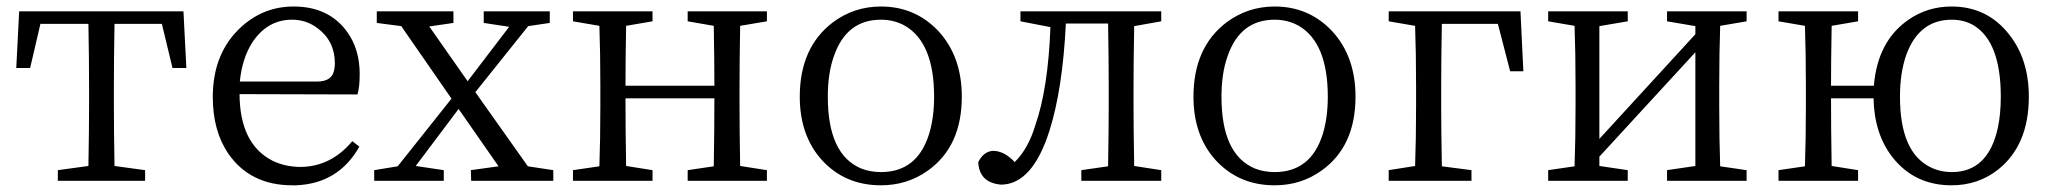

<svg xmlns="http://www.w3.org/2000/svg" viewBox="-20 -548 6221 582"><path d="M470.7 -475.6H327.1Q325.2 -366.2 325.2 -286.1V-227.5Q325.2 -154.3 327.1 -44.9L419.9 -32.2V0H155.3V-32.2L248 -44.9Q250 -154.3 250 -227.5V-286.1Q250 -366.2 248 -475.6H102.5L71.3 -341.8H29.3L38.1 -513.7H536.1L544.9 -341.8H502.9Z M707 -300.8H941.4Q990.2 -300.8 994.1 -342.8Q995.1 -348.6 995.1 -355.5Q995.1 -422.9 943.4 -461.9Q909.2 -488.3 865.2 -488.3Q791 -488.3 745.1 -419.9Q713.9 -371.1 707 -300.8ZM1063.5 -261.7 706.1 -262.7Q707 -112.3 804.7 -61.5Q843.8 -42 891.6 -42Q983.4 -43 1047.9 -120.1L1069.3 -103.5Q1005.9 8.8 877 13.7Q871.1 13.7 866.2 13.7Q739.3 13.7 672.9 -81.1Q625 -150.4 625 -253.9Q625 -389.6 713.9 -468.8Q781.2 -528.3 870.1 -528.3Q977.5 -528.3 1033.2 -450.2Q1070.3 -397.5 1070.3 -324.2Q1070.3 -282.2 1063.5 -261.7Z M1580.1 -43.9 1657.2 -32.2V0H1408.2L1407.2 -32.2L1491.2 -43.9L1370.1 -217.8L1240.2 -44.9L1325.2 -32.2V0H1114.3V-32.2L1185.5 -43.9L1348.6 -249L1196.3 -468.8L1122.1 -478.5V-513.7H1354.5V-478.5L1281.2 -467.8L1397.5 -301.8L1523.4 -466.8L1446.3 -478.5V-513.7H1646.5V-478.5L1581.1 -468.8L1420.9 -268.6Z M2304.7 -483.4 2223.6 -469.7Q2221.7 -360.4 2221.7 -286.1V-227.5Q2221.7 -154.3 2223.6 -44.9L2304.7 -32.2V0H2064.5V-32.2L2143.6 -43.9Q2145.5 -153.3 2145.5 -250H1876Q1876 -152.3 1877.9 -44.9L1958 -32.2V0H1716.8V-32.2L1796.9 -43.9Q1799.8 -126 1799.8 -227.5V-286.1Q1799.8 -387.7 1796.9 -469.7L1716.8 -483.4V-513.7H1958V-483.4L1877.9 -469.7Q1876 -362.3 1876 -288.1H2145.5Q2145.5 -364.3 2143.6 -469.7L2064.5 -483.4V-513.7H2304.7Z M2650.4 13.7Q2541 13.7 2470.7 -63.5Q2404.3 -137.7 2404.3 -254.9Q2404.3 -404.3 2504.9 -480.5Q2569.3 -528.3 2650.4 -528.3Q2753.9 -528.3 2824.2 -454.1Q2895.5 -377 2895.5 -254.9Q2895.5 -104.5 2793 -31.2Q2730.5 13.7 2650.4 13.7ZM2650.4 -26.4Q2759.8 -26.4 2795.9 -140.6Q2811.5 -190.4 2811.5 -254.9Q2811.5 -418 2723.6 -469.7Q2690.4 -488.3 2650.4 -488.3Q2545.9 -488.3 2507.8 -377.9Q2489.3 -326.2 2489.3 -254.9Q2489.3 -79.1 2590.8 -37.1Q2618.2 -26.4 2650.4 -26.4Z M3500 -483.4 3418 -468.8Q3416 -359.4 3416 -286.1V-227.5Q3416 -154.3 3418 -44.9L3500 -32.2V0H3257.8V-32.2L3338.9 -43.9Q3340.8 -155.3 3340.8 -227.5V-286.1Q3340.8 -367.2 3338.9 -476.6H3210.9Q3201.2 -278.3 3161.1 -151.4Q3109.4 10.7 3014.6 11.7Q2948.2 5.9 2945.3 -56.6Q2961.9 -89.8 2991.2 -90.8Q3025.4 -89.8 3055.7 -56.6Q3096.7 -96.7 3118.2 -168Q3157.2 -279.3 3164.1 -465.8L3073.2 -483.4V-513.7H3500Z M3843.8 13.7Q3734.4 13.7 3664.1 -63.5Q3597.7 -137.7 3597.7 -254.9Q3597.7 -404.3 3698.2 -480.5Q3762.7 -528.3 3843.8 -528.3Q3947.3 -528.3 4017.6 -454.1Q4088.9 -377 4088.9 -254.9Q4088.9 -104.5 3986.3 -31.2Q3923.8 13.7 3843.8 13.7ZM3843.8 -26.4Q3953.1 -26.4 3989.3 -140.6Q4004.9 -190.4 4004.9 -254.9Q4004.9 -418 3917 -469.7Q3883.8 -488.3 3843.8 -488.3Q3739.3 -488.3 3701.2 -377.9Q3682.6 -326.2 3682.6 -254.9Q3682.6 -79.1 3784.2 -37.1Q3811.5 -26.4 3843.8 -26.4Z M4520.5 -475.6H4350.6Q4348.6 -364.3 4348.6 -283.2V-227.5Q4348.6 -155.3 4350.6 -43.9L4440.4 -32.2V0H4189.5V-32.2L4269.5 -44.9Q4272.5 -127 4272.5 -227.5V-283.2Q4272.5 -387.7 4269.5 -469.7L4189.5 -483.4V-513.7H4588.9L4597.7 -332H4557.6Z M5274.4 -483.4 5194.3 -469.7Q5191.4 -387.7 5191.4 -286.1V-227.5Q5191.4 -127 5194.3 -43.9L5274.4 -32.2V0H5033.2V-32.2L5119.1 -44.9V-389.6L4828.1 -73.2V-44.9L4914.1 -32.2V0H4672.9V-32.2L4752.9 -43.9Q4755.9 -127.9 4755.9 -227.5V-286.1Q4755.9 -387.7 4752.9 -469.7L4672.9 -483.4V-513.7H4914.1V-483.4L4828.1 -468.8V-127L5119.1 -444.3V-468.8L5033.2 -483.4V-513.7H5274.4Z M5896.5 -26.4Q6006.8 -26.4 6036.1 -161.1Q6044.9 -203.1 6044.9 -254.9Q6044.9 -421.9 5961.9 -471.7Q5932.6 -488.3 5896.5 -488.3Q5797.9 -488.3 5758.8 -382.8Q5739.3 -328.1 5739.3 -254.9Q5739.3 -85.9 5832 -41Q5861.3 -26.4 5896.5 -26.4ZM5530.3 -288.1H5660.2Q5670.9 -421.9 5763.7 -487.3Q5822.3 -528.3 5895.5 -528.3Q6003.9 -528.3 6070.3 -443.4Q6129.9 -368.2 6129.9 -254.9Q6129.9 -108.4 6037.1 -34.2Q5976.6 13.7 5895.5 13.7Q5783.2 13.7 5715.8 -72.3Q5661.1 -143.6 5659.2 -250H5530.3Q5530.3 -152.3 5532.2 -44.9L5612.3 -32.2V0H5371.1V-32.2L5451.2 -43.9Q5454.1 -126 5454.1 -227.5V-286.1Q5454.1 -387.7 5451.2 -469.7L5371.1 -483.4V-513.7H5612.3V-483.4L5532.2 -469.7Q5530.3 -362.3 5530.3 -288.1Z"/></svg>

Font: GenYoMin JP Regular
Style: Regular
Weight: 400
Version: Version 1.001;PS 1;hotconv 16.6.51;makeotf.lib2.5.65220 DEVE